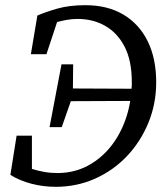

<svg xmlns="http://www.w3.org/2000/svg" viewBox="-20 -705 644 740"><path d="M195 15Q146 15 100.5 3Q55 -9 20 -31L44 -182H103V-54Q125 -47 150 -42.5Q175 -38 201 -38Q274 -38 333 -74.5Q392 -111 430.5 -174Q469 -237 482 -316L253 -315L218 -215H171L217 -457H262L261 -364L487 -363Q488 -370 488 -376Q488 -382 488 -389Q488 -471 460.5 -524.5Q433 -578 386 -605Q339 -632 279 -632Q258 -632 238 -628.5Q218 -625 200 -620L159 -496H99L124 -645Q156 -659 201.5 -672Q247 -685 309 -685Q395 -685 456 -648.5Q517 -612 549.5 -545.5Q582 -479 582 -388Q582 -305 552 -232Q522 -159 469.5 -103.5Q417 -48 346.5 -16.5Q276 15 195 15Z"/></svg>

Font: Source Serif 4 SmText
Style: Italic
Weight: 400
Italic angle: -12°
Designer: Frank Grießhammer
Foundry: Adobe
Version: Version 4.005;hotconv 1.1.0;makeotfexe 2.6.0